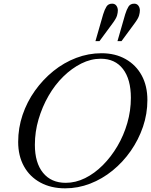

<svg xmlns="http://www.w3.org/2000/svg" viewBox="-20 -1014 823 1046"><path d="M335 12Q258 12 200 -19.5Q142 -51 110.5 -108Q79 -165 79 -241Q79 -317 103 -388Q127 -459 170.5 -520Q214 -581 271 -627Q328 -673 395 -698.5Q462 -724 533 -724Q608 -724 664.5 -692Q721 -660 752 -603Q783 -546 783 -469Q783 -394 759 -323.5Q735 -253 692.5 -192Q650 -131 593.5 -85Q537 -39 471 -13.5Q405 12 335 12ZM338 -18Q392 -18 443.5 -43.5Q495 -69 540 -114Q585 -159 619.5 -217.5Q654 -276 673.5 -343.5Q693 -411 693 -481Q693 -582 650 -638Q607 -694 529 -694Q475 -694 423 -668Q371 -642 325 -597Q279 -552 244.5 -492Q210 -432 190 -364Q170 -296 170 -225Q170 -127 214.5 -72.5Q259 -18 338 -18ZM500 -790 542 -936Q550 -962 560 -978Q570 -994 591 -994Q606 -994 614 -983Q622 -972 622 -957Q622 -945 617.5 -929Q613 -913 592 -885L522 -790ZM620 -790 662 -936Q670 -962 680 -978Q690 -994 711 -994Q726 -994 734 -983Q742 -972 742 -957Q742 -945 737.5 -929Q733 -913 712 -885L642 -790Z"/></svg>

Font: Baskervville
Style: Italic
Weight: 400
Italic angle: -18°
Designer: ANRT
Foundry: ANRT
Version: Version 1.100